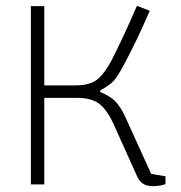

<svg xmlns="http://www.w3.org/2000/svg" viewBox="-20 -633 621 659"><path d="M450 -29 369 -209Q348 -255 321.5 -276Q295 -297 245 -297H132V0H86V-612H132V-340H240Q291 -340 316 -362Q341 -384 363 -426Q402 -502 450 -613L494 -596Q452 -498 406 -412Q386 -374 371.5 -357Q357 -340 324 -323V-317Q357 -304 375 -286Q393 -268 409 -234L499 -36L548 -28V-1Q528 6 505 6Q484 6 471 -2.5Q458 -11 450 -29Z"/></svg>

Font: Athiti Light
Style: Regular
Weight: 300
Designer: CadsonDemak Team
Foundry: CadsonDemak
Version: Version 1.033